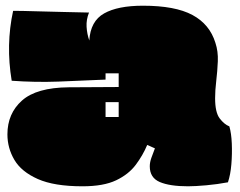

<svg xmlns="http://www.w3.org/2000/svg" viewBox="-20 -845 841 673"><path d="M269 -192Q170 -192 112.5 -217.5Q55 -243 30.5 -284.5Q6 -326 6 -374Q6 -447 57 -492.5Q108 -538 221 -539L396 -540V-588H350V-566Q266 -562 184.5 -559Q103 -556 21 -562Q0 -688 26 -807Q57 -807 105 -805.5Q153 -804 203 -803Q253 -802 292 -801Q282 -776 283.5 -751Q285 -726 293 -703Q297 -771 345 -798Q393 -825 481 -825Q594 -825 654.5 -792.5Q715 -760 735 -695Q745 -665 743.5 -630Q742 -595 738 -561.5Q734 -528 734 -501Q734 -451 750 -430Q766 -409 784 -402Q791 -378 792.5 -342Q794 -306 791 -269.5Q788 -233 779 -206Q742 -199 703 -195.5Q664 -192 639 -192Q575 -192 540 -207Q505 -222 505 -262Q505 -276 510.5 -291.5Q516 -307 523 -325L496 -337Q481 -301 456 -267.5Q431 -234 387 -213Q343 -192 269 -192ZM350 -435H396V-487H350Z"/></svg>

Font: Oi
Style: Regular
Weight: 400
Designer: Kostas Bartsokas, Mohamad Dakak
Foundry: Foundry5
Version: Version 4.000